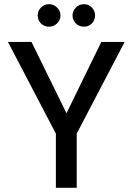

<svg xmlns="http://www.w3.org/2000/svg" viewBox="-20 -901 636 921"><path d="M248 0V-260L18 -700H131L316 -323H282L466 -700H578L348 -260V0ZM215 -773Q192 -773 176.5 -788.5Q161 -804 161 -827Q161 -849 176.5 -865Q192 -881 215 -881Q237 -881 253.5 -865Q270 -849 270 -827Q270 -804 253.5 -788.5Q237 -773 215 -773ZM383 -773Q360 -773 344 -788.5Q328 -804 328 -827Q328 -849 344 -865Q360 -881 383 -881Q405 -881 420.5 -865Q436 -849 436 -827Q436 -804 420.5 -788.5Q405 -773 383 -773Z"/></svg>

Font: DM Sans 24pt Medium
Style: Regular
Weight: 500
Designer: Colophon Foundry, Jonny Pinhorn
Foundry: Colophon Foundry
Version: Version 4.004;gftools[0.9.30]